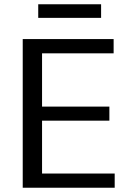

<svg xmlns="http://www.w3.org/2000/svg" viewBox="-20 -884 608 904"><path d="M157 -67H520V0H87V-700H515V-633H157L178 -685V-347L157 -382H495V-316H157L178 -351V-15ZM456 -864V-800H160V-864Z"/></svg>

Font: Pathway Extreme 72pt Medium
Style: Regular
Weight: 500
Designer: Eduardo Rodriguez Tunni
Foundry: Eduardo Rodriguez Tunni
Version: Version 1.001;gftools[0.9.26]